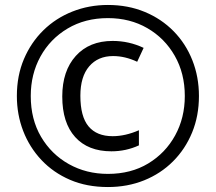

<svg xmlns="http://www.w3.org/2000/svg" viewBox="-20 -744 870 774"><path d="M415 10Q330 10 262.5 -19Q195 -48 147 -99Q99 -150 73.5 -216Q48 -282 48 -357Q48 -439 76.5 -506Q105 -573 155 -622Q205 -671 272 -697.5Q339 -724 415 -724Q496 -724 563.5 -696Q631 -668 680 -618Q729 -568 755.5 -501Q782 -434 782 -357Q782 -277 754.5 -210Q727 -143 677.5 -93.5Q628 -44 561 -17Q494 10 415 10ZM415 -43Q508 -43 577.5 -85Q647 -127 686 -198Q725 -269 725 -357Q725 -448 684.5 -519Q644 -590 574 -630.5Q504 -671 415 -671Q323 -671 252.5 -629Q182 -587 143 -516Q104 -445 104 -357Q104 -263 145.5 -192.5Q187 -122 257.5 -82.5Q328 -43 415 -43ZM429 -134Q335 -134 283 -191.5Q231 -249 231 -355Q231 -458 285.5 -518.5Q340 -579 434 -579Q500 -579 559 -551L533 -495Q484 -518 436 -518Q375 -518 339.5 -476.5Q304 -435 304 -358Q304 -274 337 -234.5Q370 -195 434 -195Q485 -195 540 -219V-158Q488 -134 429 -134Z"/></svg>

Font: Noto Sans Khmer ExtraCondensed
Style: Regular
Weight: 400
Width: 2
Designer: Danh Hong and the Monotype Design Team
Foundry: Monotype Imaging Inc.
Version: Version 2.004; ttfautohint (v1.8.4.7-5d5b)